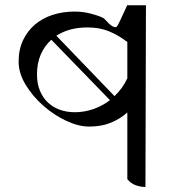

<svg xmlns="http://www.w3.org/2000/svg" viewBox="-20 -735 720 763"><path d="M558 8Q538 8 519 1Q500 -6 486 -23V-288Q458 -263 421 -247.5Q384 -232 334 -232Q292 -232 243 -255Q194 -278 152 -315Q110 -352 82 -398Q54 -444 54 -490Q54 -538 71.5 -575Q89 -612 119 -637.5Q149 -663 189.5 -676Q230 -689 276 -689Q310 -689 340 -681Q389 -668 396 -659Q431 -619 444 -629Q448 -631 486 -715L484 -714H560ZM277 -289Q315 -289 351 -301.5Q387 -314 417 -337L184 -577Q157 -553 142 -518.5Q127 -484 127 -439Q127 -403 138.5 -375Q150 -347 170 -328Q190 -309 217.5 -299Q245 -289 277 -289ZM486 -568Q451 -595 413.5 -610.5Q376 -626 327 -626Q255 -626 204 -593L435 -353Q451 -368 464 -386Q477 -404 486 -424Z"/></svg>

Font: hexkannada15
Style: Book
Weight: 400
Designer: Jelle Bosma - Monotype Design Team
Foundry: Monotype Imaging Inc.
Version: Version 2.003